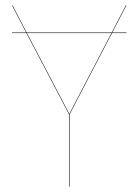

<svg xmlns="http://www.w3.org/2000/svg" viewBox="-20 -700 519 720"><path d="M401 -578H454V-576H400L241 -271V0H239V-271L79 -576H25V-578H78L25 -680H27L80 -578H399L452 -680H454ZM398 -576H81L240 -273Z"/></svg>

Font: FiraGO Two
Style: Regular
Weight: 100
Designer: bBox Type
Foundry: bBox Type GmbH
Version: Version 1.001